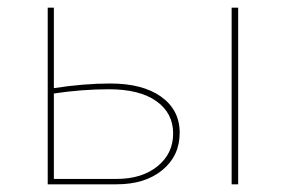

<svg xmlns="http://www.w3.org/2000/svg" viewBox="-20 -479 743 499"><path d="M266 -262Q351 -262 399 -227.5Q447 -193 447 -134Q447 -74 402 -37Q357 0 283 0H104V-459H120V-250Q199 -262 266 -262ZM582 -459H599V0H582ZM283 -14Q349 -14 389.5 -47Q430 -80 430 -132Q430 -185 386.5 -216Q343 -247 263 -247Q193 -247 120 -236V-14Z"/></svg>

Font: EauTestSC Thin
Style: Regular
Weight: 250
Designer: Christian Thalmann (Catharsis Fonts)
Version: Version 0.001;PS 000.001;hotconv 1.0.88;makeotf.lib2.5.64775